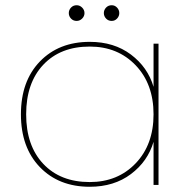

<svg xmlns="http://www.w3.org/2000/svg" viewBox="-20 -707 711 734"><path d="M323 -547Q416 -547 480.5 -498.5Q545 -450 567 -375V-540H586V0H567V-165Q545 -90 480.5 -41.5Q416 7 323 7Q205 7 132.5 -68Q60 -143 60 -270Q60 -397 132.5 -472Q205 -547 323 -547ZM323 -529Q211 -529 145.5 -459.5Q80 -390 80 -270Q80 -150 145.5 -80.5Q211 -11 323 -11Q430 -11 498.5 -82.5Q567 -154 567 -270Q567 -386 498.5 -457.5Q430 -529 323 -529ZM273 -627Q260 -627 251.5 -636Q243 -645 243 -657Q243 -669 251.5 -678Q260 -687 273 -687Q285 -687 294 -678Q303 -669 303 -657Q303 -645 294 -636Q285 -627 273 -627ZM407 -627Q394 -627 385.5 -636Q377 -645 377 -657Q377 -669 385.5 -678Q394 -687 407 -687Q419 -687 427.5 -678Q436 -669 436 -657Q436 -645 427.5 -636Q419 -627 407 -627Z"/></svg>

Font: Poppins Thin
Style: Regular
Weight: 250
Designer: Ninad Kale (Devanagari), Jonny Pinhorn (Latin)
Foundry: Indian Type Foundry
Version: Version 3.200;PS 1.000;hotconv 16.6.54;makeotf.lib2.5.65590